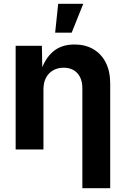

<svg xmlns="http://www.w3.org/2000/svg" viewBox="-20 -787 663 1011"><path d="M208.8 -316.1V0H62.4V-545.9H200.6L203 -409.6H194.2Q215.7 -477.9 259.4 -515.3Q303.2 -552.7 372.3 -552.7Q429.1 -552.7 471.4 -528.1Q513.7 -503.4 537 -457.3Q560.3 -411.3 560.3 -347.2V204.1H413.7V-321.7Q413.7 -372.5 387.4 -401.5Q361.2 -430.4 314.9 -430.4Q284 -430.4 260 -416.9Q236 -403.3 222.4 -377.9Q208.8 -352.4 208.8 -316.1ZM270.4 -615.1 286.4 -767.1H418.4L357.5 -615.1Z"/></svg>

Font: Adwaita Sans
Style: Regular
Weight: 400
Designer: Rasmus Andersson
Foundry: rsms
Version: Version 4.001;git-9221beed3